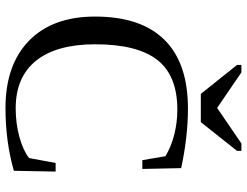

<svg xmlns="http://www.w3.org/2000/svg" viewBox="-121 -778 909 707"><g transform="rotate(90 333.5 -424.5)"><path d="M377.9 9.8Q218.8 9.8 129.9 -76.9Q41 -163.6 41 -319.8Q41 -488.8 126.5 -575.4Q211.9 -662.1 379.9 -662.1Q481.9 -662.1 599.1 -637.2L602.1 -494.1H569.8L555.2 -579.1Q521 -600.1 475.8 -611.6Q430.7 -623 383.8 -623Q258.3 -623 200.7 -549.3Q143.1 -475.6 143.1 -320.8Q143.1 -178.2 203.4 -103Q263.7 -27.8 378.9 -27.8Q434.6 -27.8 483.9 -41.3Q533.2 -54.7 562 -77.1L580.1 -174.8H611.8L608.9 -21Q501.5 9.8 377.9 9.8ZM246.6 -858.9 377.4 -769.5 508.3 -858.9H535.6V-842.8L429.7 -709.5H325.7L219.2 -842.8V-858.9Z"/></g></svg>

Font: Times New Roman
Style: Regular
Weight: 400
Designer: Steve Matteson
Foundry: Ascender Corporation
Version: Version 2.00.3